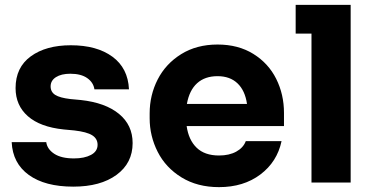

<svg xmlns="http://www.w3.org/2000/svg" viewBox="-20 -750 1535 789"><path d="M28 -166H170Q174 -137 203 -118Q232 -99 284 -99Q327 -99 354 -113.5Q381 -128 381 -155Q381 -180 359 -194Q337 -208 285 -214L242 -218Q145 -228 94.5 -272.5Q44 -317 44 -388Q44 -473 106.5 -518.5Q169 -564 271 -564Q378 -564 442 -517Q506 -470 510 -383H368Q364 -411 338.5 -429Q313 -447 269 -447Q232 -447 210 -433Q188 -419 188 -395Q188 -372 207 -360Q226 -348 269 -343L312 -339Q413 -328 469 -282Q525 -236 525 -162Q525 -80 459 -31.5Q393 17 281 17Q165 17 98.5 -31Q32 -79 28 -166Z M595 -264V-284Q595 -359 628 -423.5Q661 -488 724.5 -527.5Q788 -567 874 -567Q959 -567 1021 -528.5Q1083 -490 1115 -426Q1147 -362 1147 -286V-232H747Q755 -175 788 -143Q821 -111 880 -111Q922 -111 951 -127Q980 -143 990 -170H1137Q1119 -85 1050 -33Q981 19 880 19Q791 19 726 -21Q661 -61 628 -126Q595 -191 595 -264ZM995 -323Q987 -378 956 -407.5Q925 -437 874 -437Q822 -437 790 -408Q758 -379 748 -323Z M1260 -612H1195V-730H1421V0H1260Z"/></svg>

Font: Sora-SIA
Style: Bold
Weight: 700
Designer: Jonathan Barnbrook, Julián Moncada
Foundry: Barnbrook Fonts
Version: Version 2.000